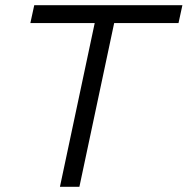

<svg xmlns="http://www.w3.org/2000/svg" viewBox="-20 -720 723 740"><path d="M97 -631 112 -700H683L668 -631H420L286 0H211L345 -631Z"/></svg>

Font: Red Hat Display
Style: Italic
Weight: 400
Italic angle: -12°
Designer: Pentagram / MCKL
Foundry: Pentagram / MCKL
Version: Version 1.003; Red Hat Display Italic